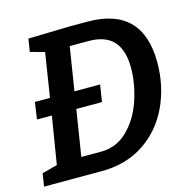

<svg xmlns="http://www.w3.org/2000/svg" viewBox="-103 -806 912 910"><g transform="rotate(-15 352.5 -351.0)"><path d="M404 -702Q674 -702 674 -430Q674 -314 628 -215.5Q582 -117 494 -58.5Q406 0 285 0H3L13 -63L88 -83L126 -316H53L65 -399H139L173 -615L103 -634L113 -697L320 -702ZM306 -90Q384 -90 439 -145Q494 -200 520.5 -281Q547 -362 547 -438Q547 -524 507.5 -568Q468 -612 385 -612H293L259 -399H385L372 -316H246L210 -90Z"/></g></svg>

Font: Bitter Pro SemiBold
Style: Italic
Weight: 600
Italic angle: -9°
Designer: Sol Matas, and Bitter project Authors
Foundry: Sol Matas
Version: Version 1.010